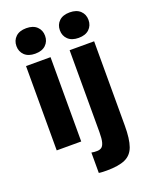

<svg xmlns="http://www.w3.org/2000/svg" viewBox="-172 -831 892 1134"><g transform="rotate(-20 274.0 -263.5)"><path d="M60 0V-530H214V0ZM137 -580Q94 -580 70.5 -602.5Q47 -625 47 -660Q47 -695 70.5 -717.5Q94 -740 137 -740Q180 -740 203.5 -717.5Q227 -695 227 -660Q227 -625 203.5 -602.5Q180 -580 137 -580ZM298 213Q287 213 273 212.5Q259 212 248 210V82Q256 84 265.5 84.5Q275 85 283 85Q299 85 310.5 77.5Q322 70 328 48Q334 26 334 -15V-530H488V0Q488 84 471.5 130Q455 176 413.5 194.5Q372 213 298 213ZM410 -580Q367 -580 343.5 -602.5Q320 -625 320 -660Q320 -695 343.5 -717.5Q367 -740 410 -740Q453 -740 476.5 -717.5Q500 -695 500 -660Q500 -625 476.5 -602.5Q453 -580 410 -580Z"/></g></svg>

Font: Golos Text
Style: Bold
Weight: 700
Designer: A.Korolkova, Vitaly Kuzmin
Foundry: ParaType Ltd
Version: Version 2.004